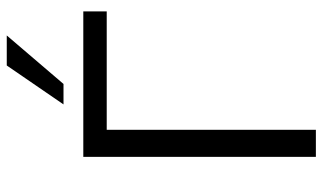

<svg xmlns="http://www.w3.org/2000/svg" viewBox="-218 -760 977 582"><g transform="rotate(-90 271.0 -468.5)"><path d="M87 0V-705H528V-634H169V0ZM246 -765 364 -937H455L308 -765Z"/></g></svg>

Font: Nunito Sans
Style: Regular
Weight: 400
Designer: Vernon Adams
Foundry: Vernon Adams
Version: Version 3.101; ttfautohint (v1.8.4.7-5d5b);gftools[0.9.27]